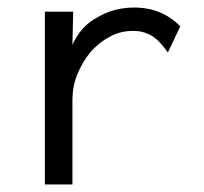

<svg xmlns="http://www.w3.org/2000/svg" viewBox="-20 -488 540 509"><path d="M99 -457V1H172V-222C172 -246 176 -269 185 -291C194 -313 205 -332 220 -350C234 -366 251 -380 270 -390C289 -401 310 -406 332 -406C344 -406 354 -405 362 -402C371 -399 378 -396 386 -391C392 -386 399 -381 405 -374C411 -367 418 -359 425 -349L458 -418C426 -451 385 -468 336 -468C301 -468 269 -460 238 -442C208 -426 186 -401 172 -369L174 -457Z"/></svg>

Font: Inconsolatazi4
Style: Regular
Weight: 400
Designer: Raph Levien, Kirill Tkachev
Foundry: Cyreal
Version: Version 1.013